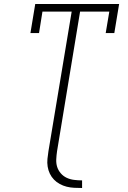

<svg xmlns="http://www.w3.org/2000/svg" viewBox="-20 -755 640 959"><path d="M390 184Q370 184 350.5 183Q331 182 313 177.5Q295 173 278.5 164Q262 155 249.5 142Q237 129 229 112.5Q221 96 218 77Q215 58 217 38.5Q219 19 222 0L338 -697H192L175 -590H132L156 -735H575L551 -590H508L526 -697H380L265 0Q262 20 261 40.5Q260 61 265.5 78.5Q271 96 283.5 110.5Q296 125 313 133Q330 141 350 143.5Q370 146 390 146Z"/></svg>

Font: Iosevka Slab XLtEx
Style: Italic
Weight: 200
Width: 7
Italic angle: -9°
Monospace: yes
Designer: Belleve Invis
Foundry: Belleve Invis
Version: Version 11.1.0; ttfautohint (v1.8.3)